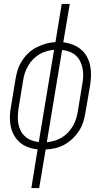

<svg xmlns="http://www.w3.org/2000/svg" viewBox="-20 -755 540 980"><path d="M140 205 172 7Q147 5 123.5 -3.5Q100 -12 82 -27.5Q64 -43 52 -64Q40 -85 35 -109Q30 -133 30.5 -159Q31 -185 36 -210L59 -350Q63 -375 70.5 -398.5Q78 -422 92 -444Q106 -466 125 -484Q144 -502 167 -513.5Q190 -525 214 -532Q238 -539 263 -540L295 -735H336L303 -539Q328 -536 351.5 -527Q375 -518 393 -503Q411 -488 423 -466.5Q435 -445 440 -421Q445 -397 444.5 -371Q444 -345 440 -320L416 -180Q412 -155 404.5 -131.5Q397 -108 383 -86.5Q369 -65 350 -47Q331 -29 308.5 -16.5Q286 -4 261.5 1.5Q237 7 213 8L180 205ZM178 -30 256 -501Q237 -499 217.5 -493.5Q198 -488 180.5 -477.5Q163 -467 148.5 -452Q134 -437 123.5 -419Q113 -401 107 -382.5Q101 -364 98 -344L75 -204Q72 -184 71 -163.5Q70 -143 73.5 -124Q77 -105 85.5 -88Q94 -71 108 -58.5Q122 -46 140.5 -39Q159 -32 178 -30ZM219 -29Q238 -31 257.5 -36.5Q277 -42 294.5 -52.5Q312 -63 326.5 -78Q341 -93 351.5 -111Q362 -129 368 -147.5Q374 -166 377 -186L400 -326Q404 -346 404.5 -366.5Q405 -387 401.5 -405.5Q398 -424 389.5 -441.5Q381 -459 367 -471.5Q353 -484 335 -491Q317 -498 297 -500Z"/></svg>

Font: Iosevka Curly XLtObl
Style: Regular
Weight: 200
Italic angle: -9°
Monospace: yes
Designer: Belleve Invis
Foundry: Belleve Invis
Version: Version 11.1.0; ttfautohint (v1.8.3)